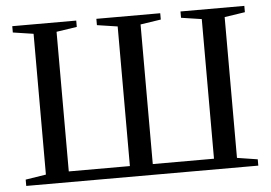

<svg xmlns="http://www.w3.org/2000/svg" viewBox="-48 -719 1106 784"><g transform="rotate(-5 504.5 -327.5)"><path d="M28.8 0V-25.9L112.8 -39.1V-616.2L28.8 -628.9V-654.8H291V-628.9L207 -616.2V-43.9H457.5V-616.2L373.5 -628.9V-654.8H635.3V-628.9L551.3 -616.2V-43.9H802.2V-616.2L718.3 -628.9V-654.8H980V-628.9L896 -616.2V-39.1L980 -25.9V0Z"/></g></svg>

Font: Liberation Serif
Style: Regular
Weight: 400
Designer: Steve Matteson
Foundry: Ascender Corporation
Version: Version 2.1.5